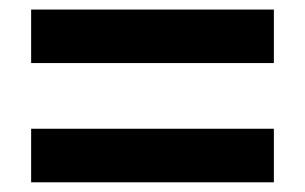

<svg xmlns="http://www.w3.org/2000/svg" viewBox="-20 -543 626 394"><path d="M43.9 -168.9V-278.8H542V-168.9ZM43.9 -413.6V-523.4H542V-413.6Z"/></svg>

Font: Cascadia Mono NF SemiBold
Style: Regular
Weight: 600
Monospace: yes
Designer: Aaron Bell
Foundry: Saja Typeworks
Version: Version 2404.023; ttfautohint (v1.8.4)